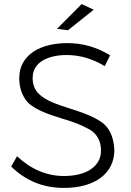

<svg xmlns="http://www.w3.org/2000/svg" viewBox="-20 -917 645 942"><path d="M293.5 5Q141.5 5 35 -100L63.5 -150.5Q167.5 -53.5 294 -53.5Q332.5 -53.5 365.5 -61.2Q398.5 -69 423 -84.8Q447.5 -100.5 461.5 -123.8Q475.5 -147 475.5 -178.5Q475 -248.5 420 -281.5Q362 -313.5 291.5 -333Q231.5 -351 194 -367Q122 -397.5 101.5 -434Q74.5 -477.5 74.5 -533Q74.5 -578 93.8 -610.8Q113 -643.5 145.5 -664.5Q178 -685.5 220.8 -695.5Q263.5 -705.5 310 -705.5Q423.5 -705.5 520 -645.5L494 -592.5Q449 -619.5 403 -633.2Q357 -647 306.5 -647Q242 -647 196.5 -624Q149 -598.5 141.5 -552L140 -531L140.5 -524Q143 -485.5 168.2 -458.8Q193.5 -432 245.5 -411.5Q274 -400 303 -391Q332 -382 360.8 -372.2Q389.5 -362.5 417.5 -350.8Q445.5 -339 471.5 -322.5Q536.5 -282 541 -181Q541 -138.5 524 -104Q507 -69.5 474.8 -45.2Q442.5 -21 396.5 -8Q350.5 5 293.5 5ZM313.5 -768.5 259.5 -775.5 380.5 -897 440 -869.5Z"/></svg>

Font: Argentum Novus Light
Style: Regular
Weight: 300
Designer: Julieta Ulanovsky (font) & Cristiano Sobral (main changes)
Foundry: Julieta Ulanovsky (font) & Cristiano Sobral (main changes)
Version: Version 3.00;November 27, 2020;FontCreator 13.0.0.2655 64-bi